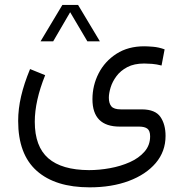

<svg xmlns="http://www.w3.org/2000/svg" viewBox="-20 -532 761 795"><path d="M238.3 -511.7H303.2L393.6 -360.8H341.8L270.5 -481.4L200.2 -360.8H147.9ZM167 -220.7Q124 -113.8 124 -27.8Q124 74.7 179.9 123.3Q235.8 171.9 348.6 172.4Q391.1 172.4 435.5 164.3Q480 156.2 517.6 139.4Q555.2 122.6 578.4 95.9Q601.6 69.3 601.6 32.7Q601.6 9.3 590.1 0.7Q578.6 -7.8 555.7 -7.8H475.6Q362.8 -7.8 362.8 -121.1Q362.8 -178.2 388.4 -228.3Q414.1 -278.3 462.2 -309.3Q510.3 -340.3 577.1 -340.3Q590.3 -340.3 614 -338.4Q637.7 -336.4 661.6 -327.6L648.9 -260.7Q628.4 -266.1 609.4 -267.6Q590.3 -269 577.1 -269Q535.6 -269 507.3 -254.2Q479 -239.3 462.2 -216.6Q445.3 -193.8 438 -169.7Q430.7 -145.5 430.7 -127.4Q430.7 -104 441.2 -91.6Q451.7 -79.1 480.5 -79.1H568.4Q623 -78.6 644.3 -47.9Q665.5 -17.1 665.5 30.8Q665.5 95.2 624.8 143.1Q584 190.9 513.2 217.3Q442.4 243.7 351.1 243.7Q209 243.7 132.1 175.3Q55.2 106.9 55.2 -31.2Q55.2 -81.1 67.4 -133.5Q79.6 -186 104.5 -246.1Z"/></svg>

Font: Vazir Light FD
Style: Light-FD
Weight: 300
Designer: Saber Rastikerdar
Foundry: Saber Rastikerdar
Version: Version 30.1.0